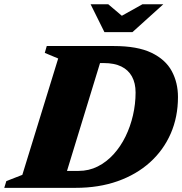

<svg xmlns="http://www.w3.org/2000/svg" viewBox="-54 -904 876 924"><path d="M324 -81.5Q374 -81.5 416.5 -103Q459 -124.5 492.8 -161.8Q526.5 -199 550 -247Q573.5 -295 586 -349.5Q598.5 -404 598.5 -459Q598.5 -504 581 -535.8Q563.5 -567.5 529.8 -584Q496 -600.5 445.5 -600.5H337L341 -682.5H494Q607.5 -682.5 675 -650Q742.5 -617.5 772.5 -562Q802.5 -506.5 802.5 -437Q802.5 -341 767.5 -261Q732.5 -181 667.5 -122.5Q602.5 -64 512 -32Q421.5 0 310 0H132.5L179 -81.5ZM226 -622.5 161.5 -649.5 171 -682.5H452.5L243.5 0H-33.5L-23.5 -32.5L53.5 -62.5ZM732 -883.5 583.5 -749.5H448.5L382 -883.5H467L545.5 -817H512.5L631.5 -883.5Z"/></svg>

Font: Newsreader ExtraBold
Style: Italic
Weight: 800
Italic angle: -17°
Designer: Hugues Gentile
Foundry: Production Type
Version: Version 1.003